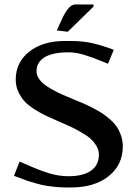

<svg xmlns="http://www.w3.org/2000/svg" viewBox="-20 -824 598 852"><path d="M395 -794.9 280.8 -683.1 231.9 -689 256.8 -743.2Q285.6 -804.2 314 -804.2H395ZM42 -43.9 66.9 -106.9 87.9 -98.1Q153.8 -68.4 197.5 -55.2Q241.2 -42 283.2 -42Q349.1 -42 384 -66.7Q418.9 -91.3 418.9 -138.2Q418.9 -157.7 408 -176.3Q397 -194.8 381.6 -208.5Q366.2 -222.2 339.1 -237.8Q312 -253.4 290 -263.4Q268.1 -273.4 233.9 -288.1Q202.1 -301.8 180.7 -312Q159.2 -322.3 132.1 -339.6Q105 -356.9 88.9 -374.5Q72.8 -392.1 61.3 -417Q49.8 -441.9 49.8 -470.2Q49.8 -547.4 109.6 -594.7Q169.4 -642.1 267.1 -642.1H295.9Q349.1 -642.1 392.6 -631.8Q436 -621.6 484.9 -603L459 -541L438 -549.8Q384.3 -571.8 349.9 -581.8Q315.4 -591.8 283.2 -591.8Q214.4 -591.8 178.2 -570.1Q142.1 -548.3 142.1 -507.8Q142.1 -492.2 151.1 -477.5Q160.2 -462.9 174.1 -451.4Q188 -439.9 211.2 -427Q234.4 -414.1 255.4 -404.8Q276.4 -395.5 307.1 -382.8Q333 -372.6 350.8 -364.7Q368.7 -356.9 393.3 -344.2Q418 -331.5 434.8 -320.3Q451.7 -309.1 470 -292.7Q488.3 -276.4 499.3 -259.5Q510.3 -242.7 517.6 -220.7Q524.9 -198.7 524.9 -174.8Q524.9 -92.3 462.2 -42.2Q399.4 7.8 295.9 7.8H271Q246.1 7.8 220.5 4.9Q194.8 2 178.2 -1Q161.6 -3.9 135.7 -11.5Q109.9 -19 102.3 -21.5Q94.7 -23.9 68.6 -33.9Q42.5 -43.9 42 -43.9Z"/></svg>

Font: Resagokr
Style: Bold
Weight: 600
Designer: gluk
Foundry: gluk
Version: Version 0.95